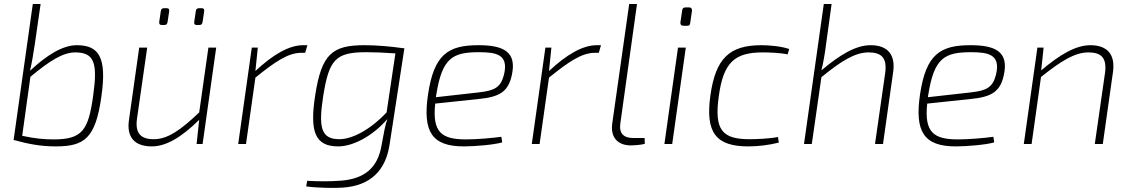

<svg xmlns="http://www.w3.org/2000/svg" viewBox="-20 -720 5661 960"><path d="M364 -494C293 -494 213 -444 130 -366C140 -410 146 -445 154 -499L183 -700H144L48 -20H49C118 -1 181 12 258 12C401 12 458 -27 487 -238C515 -433 475 -494 364 -494ZM446 -243C422 -66 390 -23 247 -23C204 -23 153 -27 91 -41L132 -336C228 -416 295 -458 356 -458C451 -458 469 -406 446 -243Z M789 -595H801C812 -595 816 -599 818 -611L826 -664C827 -674 824 -679 813 -679H800C790 -679 785 -674 784 -664L776 -610C775 -599 780 -595 789 -595ZM964 -595H976C987 -595 991 -599 993 -611L1001 -664C1002 -674 999 -679 988 -679H975C965 -679 960 -674 959 -664L951 -610C950 -599 954 -595 964 -595ZM1022 -482 976 -158C883 -69 818 -24 749 -24C682 -24 655 -55 665 -127L716 -482H676L625 -121C612 -35 652 12 739 12C810 12 887 -33 976 -121L963 0H993L1061 -482Z M1496 -494C1424 -494 1344 -446 1257 -365L1269 -482H1239L1171 0H1210L1257 -332C1355 -411 1420 -456 1487 -456H1506L1517 -494Z M1996 -479C1931 -488 1864 -494 1802 -494C1640 -494 1588 -449 1556 -244C1528 -63 1554 12 1671 12C1743 12 1841 -37 1917 -125C1907 -99 1899 -56 1888 5C1869 121 1801 173 1689 183C1627 188 1570 187 1516 184L1511 212C1566 220 1656 221 1695 218C1835 208 1909 130 1928 2L2002 -479ZM1677 -24C1584 -24 1572 -84 1596 -239C1625 -423 1658 -459 1812 -459C1855 -459 1897 -457 1957 -453L1913 -158C1831 -71 1741 -24 1677 -24Z M2373 -494C2222 -494 2150 -450 2120 -247C2093 -62 2139 12 2299 12C2354 12 2450 4 2491 -8L2487 -36C2442 -30 2367 -23 2310 -23C2187 -23 2141 -59 2156 -202L2373 -225C2477 -235 2521 -261 2539 -344C2565 -460 2499 -494 2373 -494ZM2500 -347C2484 -284 2455 -267 2374 -258L2160 -234C2160 -238 2160 -241 2161 -244C2190 -430 2242 -459 2375 -459C2463 -459 2524 -447 2500 -347Z M2964 -494C2892 -494 2812 -446 2725 -365L2737 -482H2707L2639 0H2678L2725 -332C2823 -411 2888 -456 2955 -456H2974L2985 -494Z M3165 -700H3126L3041 -101C3032 -33 3069 7 3134 7C3152 7 3190 4 3204 -1L3203 -30H3146C3097 -30 3074 -54 3082 -105Z M3426 -683H3408C3397 -683 3392 -678 3391 -668L3382 -608C3381 -597 3387 -591 3398 -591H3415C3426 -591 3430 -595 3431 -605L3440 -666C3441 -676 3436 -683 3426 -683ZM3409 -482H3370L3302 0H3341Z M3787 -494C3627 -494 3558 -428 3532 -243C3506 -57 3559 12 3722 12C3771 12 3827 5 3874 -7L3870 -35C3823 -26 3758 -24 3728 -24C3592 -24 3550 -69 3574 -239C3597 -410 3655 -458 3794 -458C3825 -458 3882 -456 3918 -448L3926 -475C3885 -489 3826 -494 3787 -494Z M4333 -494C4259 -494 4179 -446 4087 -368C4096 -403 4104 -450 4109 -489L4138 -700H4099L4000 0H4039L4087 -334C4186 -415 4255 -458 4323 -458C4389 -458 4416 -429 4406 -355L4355 0H4395L4446 -361C4458 -448 4417 -494 4333 -494Z M4833 -494C4682 -494 4610 -450 4580 -247C4553 -62 4599 12 4759 12C4814 12 4910 4 4951 -8L4947 -36C4902 -30 4827 -23 4770 -23C4647 -23 4601 -59 4616 -202L4833 -225C4937 -235 4981 -261 4999 -344C5025 -460 4959 -494 4833 -494ZM4960 -347C4944 -284 4915 -267 4834 -258L4620 -234C4620 -238 4620 -241 4621 -244C4650 -430 4702 -459 4835 -459C4923 -459 4984 -447 4960 -347Z M5432 -494C5358 -494 5278 -446 5186 -368L5198 -482H5167L5099 0H5138L5185 -335C5285 -415 5354 -458 5422 -458C5488 -458 5515 -429 5505 -355L5454 0H5494L5545 -361C5557 -448 5516 -494 5432 -494Z"/></svg>

Font: Exo 2 Extra Light
Style: Italic
Weight: 250
Italic angle: -8°
Designer: Natanael Gama
Version: Version 1.001;PS 001.001;hotconv 1.0.88;makeotf.lib2.5.64775